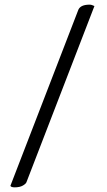

<svg xmlns="http://www.w3.org/2000/svg" viewBox="-20 -763 454 817"><path d="M381.8 -737.3 92.8 11.7Q90.8 18.6 77.6 26.4Q64.5 34.2 42 34.2Q35.2 34.2 30.8 32.7Q26.4 31.2 25.4 29.3L24.4 27.3L313.5 -721.7Q323.2 -743.2 361.3 -743.2Q370.1 -743.2 381.8 -737.3Z"/></svg>

Font: Crimson Text
Style: Roman
Weight: 400
Version: Version 0.13